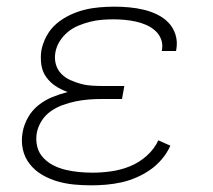

<svg xmlns="http://www.w3.org/2000/svg" viewBox="-20 -548 640 576"><path d="M254 8Q227 8 201.5 5.5Q176 3 152 -4Q128 -11 106.5 -23.5Q85 -36 69.5 -55.5Q54 -75 48.5 -100Q43 -125 48 -152Q52 -174 64 -195.5Q76 -217 95.5 -232.5Q115 -248 137.5 -257Q160 -266 183 -272Q163 -279 146.5 -290Q130 -301 118.5 -317Q107 -333 104 -354Q101 -375 104 -396Q108 -418 119.5 -439.5Q131 -461 149 -476.5Q167 -492 189 -502.5Q211 -513 233 -518.5Q255 -524 278 -526Q301 -528 323 -528Q345 -528 367 -526Q389 -524 410.5 -519Q432 -514 451.5 -504.5Q471 -495 485.5 -480Q500 -465 506.5 -444Q513 -423 509 -400L508 -395H465L466 -398Q469 -416 463 -431Q457 -446 445 -456.5Q433 -467 418 -473.5Q403 -480 386.5 -483.5Q370 -487 353.5 -488.5Q337 -490 320 -490Q303 -490 285 -488.5Q267 -487 249.5 -482.5Q232 -478 215 -471Q198 -464 183.5 -452Q169 -440 159 -424Q149 -408 146 -390Q143 -372 147.5 -355.5Q152 -339 163.5 -327Q175 -315 190.5 -308Q206 -301 222.5 -296.5Q239 -292 256.5 -291Q274 -290 292 -290H353L346 -251H285Q266 -251 246.5 -249.5Q227 -248 207.5 -244Q188 -240 168.5 -233Q149 -226 132 -214Q115 -202 104 -184Q93 -166 90 -147Q87 -126 92 -107Q97 -88 110.5 -74Q124 -60 141 -51.5Q158 -43 177 -38.5Q196 -34 216.5 -32Q237 -30 258 -30Q285 -30 313.5 -34Q342 -38 369.5 -49Q397 -60 420 -80.5Q443 -101 455 -127L491 -111Q482 -90 466 -71Q450 -52 430.5 -38.5Q411 -25 389 -15.5Q367 -6 344.5 -1Q322 4 299 6Q276 8 254 8Z"/></svg>

Font: Iosevka Aile Extralight
Style: Italic
Weight: 200
Italic angle: -9°
Designer: Belleve Invis
Foundry: Belleve Invis
Version: Version 31.1.0; ttfautohint (v1.8.4)